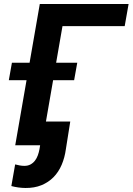

<svg xmlns="http://www.w3.org/2000/svg" viewBox="-20 -731 667 966"><path d="M607.4 -599.6H294.4L190.4 0H56.6L180.2 -710.9H627ZM353 -327.6H24.4L40 -415.5H368.7ZM333.5 -119.6 311.5 19Q305.7 62 290.3 98.1Q274.9 134.3 249.3 160.4Q223.6 186.5 188.2 200.9Q152.8 215.3 107.4 214.8Q72.8 214.4 37.1 205.1L56.2 96.2Q67.4 99.1 79.1 101.3Q90.8 103.5 102.5 103.5Q120.6 103.5 133.8 96.2Q147 88.9 156 77.1Q165 65.4 170.4 50.3Q175.8 35.2 178.7 19.5L201.2 -119.6Z"/></svg>

Font: Roboto Mono
Style: Bold Italic
Weight: 700
Designer: Google
Version: Version 2.000985; 2015; ttfautohint (v1.3)